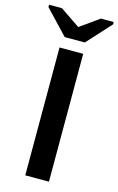

<svg xmlns="http://www.w3.org/2000/svg" viewBox="-169 -943 615 998"><g transform="rotate(15 139.0 -444.5)"><path d="M202.6 -688V0H75.2V-688ZM313 -876 195.3 -747.1H87.4L-34.7 -876V-888.7H34.2L140.6 -816.4H142.6L244.1 -888.7H313Z"/></g></svg>

Font: Arimo SemiBold
Style: Regular
Weight: 600
Designer: Steve Matteson
Foundry: Monotype Imaging Inc.
Version: Version 1.33